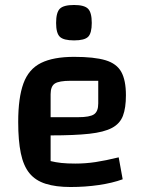

<svg xmlns="http://www.w3.org/2000/svg" viewBox="-20 -739 588 770"><path d="M263 11Q204 11 163 -2Q122 -15 98 -44.5Q74 -74 63.5 -124.5Q53 -175 53 -250Q53 -347 74 -404.5Q95 -462 144.5 -486.5Q194 -511 277 -511Q358 -511 403 -497.5Q448 -484 466.5 -450.5Q485 -417 485 -357Q485 -306 473 -274.5Q461 -243 429 -226Q397 -209 338 -202.5Q279 -196 183 -196H153V-269H293Q340 -269 357 -280.5Q374 -292 374 -324V-415H263Q217 -415 200 -404Q183 -393 183 -361V-93Q203 -88 226 -85.5Q249 -83 282 -83Q323 -83 363 -89Q403 -95 456 -108L472 -20Q431 -5 376.5 3Q322 11 263 11ZM277 -577Q235 -577 220 -591.5Q205 -606 205 -647Q205 -689 220 -704Q235 -719 277 -719Q318 -719 333 -704Q348 -689 348 -647Q348 -606 333.5 -591.5Q319 -577 277 -577Z"/></svg>

Font: Changa Medium
Style: Regular
Weight: 500
Designer: Eduardo Rodriguez Tunni
Foundry: Eduardo Rodriguez Tunni
Version: Version 3.003